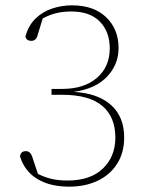

<svg xmlns="http://www.w3.org/2000/svg" viewBox="-20 -686 549 719"><path d="M239 13Q167 13 119.5 -16Q72 -45 55 -100Q57 -120 77 -120Q94 -120 101 -98L122 -35Q145 -23 171.5 -16.5Q198 -10 233 -10Q319 -10 365.5 -55Q412 -100 412 -171Q412 -248 363 -289.5Q314 -331 213 -331H173V-353H212Q295 -353 343 -394.5Q391 -436 391 -505Q391 -567 354 -605Q317 -643 247 -643Q217 -643 191.5 -637Q166 -631 140 -617L121 -555Q116 -533 97 -533Q80 -533 75 -548Q86 -590 112.5 -616Q139 -642 175 -654Q211 -666 250 -666Q331 -666 377.5 -621.5Q424 -577 424 -506Q424 -444 380.5 -398.5Q337 -353 256 -342Q346 -337 395.5 -293Q445 -249 445 -171Q445 -114 418.5 -72.5Q392 -31 345.5 -9Q299 13 239 13Z"/></svg>

Font: Source Serif 4 SmText ExtraLight
Style: Regular
Weight: 200
Designer: Frank Grießhammer
Foundry: Adobe
Version: Version 4.005;hotconv 1.1.0;makeotfexe 2.6.0